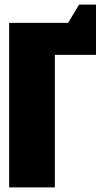

<svg xmlns="http://www.w3.org/2000/svg" viewBox="-20 -820 450 840"><path d="M20 -720V0H220V-580H400V-800H326L278 -720Z"/></svg>

Font: MikodacsPCS
Style: Regular
Weight: 900
Designer: gluk (gluksza@wp.pl)
Foundry: gluk (gluksza@wp.pl)
Version: Version 0.27